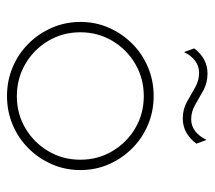

<svg xmlns="http://www.w3.org/2000/svg" viewBox="-52 -544 604 540"><g transform="rotate(90 250.0 -274.0)"><path d="M250 8.3Q206.9 8.3 169.1 -7.6Q131.2 -23.6 102.8 -52.1Q74.3 -80.6 58 -118.1Q41.7 -155.6 41.7 -198.6Q41.7 -241 58 -278.1Q74.3 -315.3 102.8 -343.8Q131.2 -372.2 169.1 -388.2Q206.9 -404.2 250 -404.2Q293.1 -404.2 330.9 -388.2Q368.8 -372.2 397.2 -343.8Q425.7 -315.3 442 -278.1Q458.3 -241 458.3 -197.9Q458.3 -155.6 442 -118.1Q425.7 -80.6 397.2 -52.1Q368.8 -23.6 330.9 -7.6Q293.1 8.3 250 8.3ZM250.7 -19.4Q300 -19.4 340.6 -43.4Q381.2 -67.4 405.2 -108Q429.2 -148.6 429.2 -197.9Q429.2 -247.2 405.2 -287.8Q381.2 -328.5 340.6 -352.4Q300 -376.4 250 -376.4Q200.7 -376.4 159.7 -352.4Q118.8 -328.5 94.8 -287.8Q70.8 -247.2 70.8 -197.9Q70.8 -148.6 94.8 -108Q118.8 -67.4 159.7 -43.4Q200.7 -19.4 250.7 -19.4ZM126.4 -489.6 116 -518.1Q129.2 -536.1 147.2 -545.8Q165.3 -555.6 186.8 -555.6Q213.2 -555.6 234 -544.1Q254.9 -532.6 274.3 -521.2Q293.8 -509.7 315.3 -509.7Q334 -509.7 348.6 -520.8Q363.2 -531.9 373.6 -552.8L384 -524.3Q370.8 -506.2 353.1 -496.2Q335.4 -486.1 313.2 -486.1Q287.5 -486.1 266.7 -497.6Q245.8 -509 226.4 -520.5Q206.9 -531.9 184.7 -531.9Q166 -531.9 151 -520.8Q136.1 -509.7 126.4 -489.6Z"/></g></svg>

Font: Afacad Flux Thin
Style: Regular
Weight: 250
Designer: Kristian Moeller
Foundry: Dicotype
Version: Version 1.100